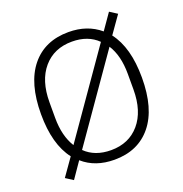

<svg xmlns="http://www.w3.org/2000/svg" viewBox="-138 -859 972 1021"><g transform="rotate(-20 348.5 -349.0)"><path d="M349 12Q240 12 170 -50L108 40L66 13L135 -85Q63 -178 63 -349Q63 -524 138.5 -617Q214 -710 349 -710Q455 -710 527 -649L589 -738L631 -711L562 -613Q634 -520 634 -349Q634 -174 558.5 -81Q483 12 349 12ZM127 -305Q127 -203 169 -136L494 -602Q439 -656 349 -656Q247 -656 187 -586Q127 -516 127 -393ZM570 -393Q570 -497 528 -562L203 -96Q258 -42 349 -42Q450 -42 510 -112Q570 -182 570 -305Z"/></g></svg>

Font: IBM Plex Sans Light
Style: Regular
Weight: 300
Designer: Mike Abbink, Paul van der Laan, Pieter van Rosmalen
Foundry: Bold Monday
Version: Version 3.0